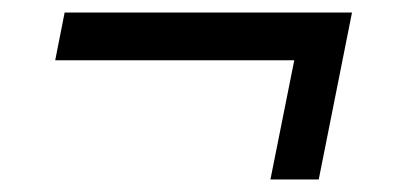

<svg xmlns="http://www.w3.org/2000/svg" viewBox="-20 -363 640 306"><path d="M411 -77 449 -267H68L83 -343H541L488 -77Z"/></svg>

Font: IBM Plex Sans Text
Style: Italic
Weight: 450
Italic angle: -11°
Designer: Mike Abbink, Paul van der Laan, Pieter van Rosmalen
Foundry: Bold Monday
Version: Version 3.005